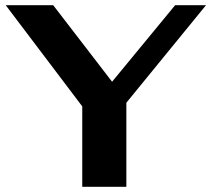

<svg xmlns="http://www.w3.org/2000/svg" viewBox="-20 -720 816 740"><path d="M297 -310 2 -700H185L412 -405L655 -700H774L467 -324V0H297Z"/></svg>

Font: Fahkwang
Style: Bold
Weight: 700
Designer: Suppakit Chalermlarp | Katatrad Co.,Ltd.
Foundry: Cadson Demak Co.,Ltd.
Version: Version 1.000; ttfautohint (v1.6)